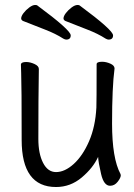

<svg xmlns="http://www.w3.org/2000/svg" viewBox="-20 -733 540 771"><path d="M416 -574Q411 -574 404 -578Q373 -598 330 -614.5Q287 -631 242 -649Q235 -653 235 -659Q235 -668 244.5 -680.5Q254 -693 267.5 -703Q281 -713 291 -713Q298 -713 300 -711Q434 -612 434 -591Q434 -574 416 -574ZM246 -574Q241 -574 234 -578Q203 -598 160 -614.5Q117 -631 72 -649Q65 -653 65 -659Q65 -668 74.5 -680.5Q84 -693 97.5 -703Q111 -713 121 -713Q128 -713 130 -711Q264 -612 264 -591Q264 -574 246 -574ZM205 18Q67 18 67 -171Q67 -391 65 -440L64 -474Q65 -484 85 -484Q101 -484 118.5 -476Q136 -468 136 -456Q134 -340 134 -175Q134 -116 153 -79Q172 -42 205 -42Q240 -42 276 -74.5Q312 -107 337.5 -165.5Q363 -224 367 -301Q368 -318 368 -475Q368 -485 390 -485Q406 -485 423 -477.5Q440 -470 440 -458Q430 -383 430 -237Q430 -97 464 -34L465 -29Q465 -19 452.5 -3Q440 13 422 13Q397 13 386 -34Q375 -81 374 -103Q354 -59 308.5 -20.5Q263 18 205 18Z"/></svg>

Font: Moon Stars Kai HW
Style: Regular
Weight: 400
Designer: GuiWonder
Version: Version 1.101